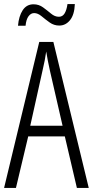

<svg xmlns="http://www.w3.org/2000/svg" viewBox="-20 -919 454 939"><path d="M356 0 297 -252H118L58 0H0L172 -714H241L414 0ZM224 -574Q218 -600 214 -622Q210 -644 206 -667Q200 -624 188 -574L128 -304H286ZM68 -793Q72 -840 91 -869Q110 -898 144 -898Q170 -898 190.5 -883Q211 -868 229.5 -852.5Q248 -837 268 -837Q286 -837 296 -853.5Q306 -870 310 -899H346Q344 -847 322.5 -820.5Q301 -794 270 -794Q244 -794 223 -809Q202 -824 183.5 -839.5Q165 -855 147 -855Q131 -855 119.5 -839.5Q108 -824 105 -793Z"/></svg>

Font: Noto Sans Telugu ExtraCondensed Light
Style: Regular
Weight: 300
Width: 2
Designer: Jelle Bosma - Monotype Design Team
Foundry: Monotype Imaging Inc.
Version: Version 2.005; ttfautohint (v1.8.4.7-5d5b)